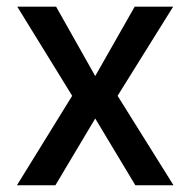

<svg xmlns="http://www.w3.org/2000/svg" viewBox="-20 -550 565 570"><path d="M262.7 -324.2 379.9 -530.3H494.1L329.1 -265.6L495.1 0H381.8L262.7 -198.2L144.5 0H30.3L194.3 -265.6L31.2 -530.3H146.5Z"/></svg>

Font: Pretendard JP Medium
Style: Regular
Weight: 500
Designer: Base glyphs from Inter by Rasmus Andersson; Hangeul glyphs from Noto Sans CJK(Source Han Sans) by Jang Soo-young and Kan
Foundry: Kil Hyung-jin
Version: Version 1.309